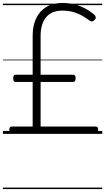

<svg xmlns="http://www.w3.org/2000/svg" viewBox="-20 -910 715 1305"><path d="M60 0Q52 0 47.5 -6.5Q43 -13 43 -27Q43 -40 48 -45Q53 -50 60 -50H202V-353H86Q78 -353 74 -358.5Q70 -364 70 -378Q70 -392 74 -397Q78 -402 86 -402H202V-668Q202 -736 226 -786Q250 -836 295.5 -863Q341 -890 404 -890Q468 -890 522.5 -869Q577 -848 621 -810Q628 -804 630.5 -794.5Q633 -785 623 -775Q614 -765 605 -764.5Q596 -764 586 -772Q541 -806 497.5 -822Q454 -838 405 -838Q331 -838 293.5 -793Q256 -748 256 -665V-402H477Q485 -402 489.5 -397Q494 -392 494 -379Q494 -365 489.5 -359Q485 -353 477 -353H256V-50H631Q639 -50 643 -45Q647 -40 647 -27Q647 -13 643.5 -6.5Q640 0 631 0ZM0 365H675V375H0ZM0 -20H675V0H0ZM0 -505H675V-500H0ZM0 -885H675V-875H0Z"/></svg>

Font: Playwrite GB S Guides
Style: Regular
Weight: 400
Designer: Veronika Burian, José Scaglione
Foundry: TypeTogether
Version: Version 1.003